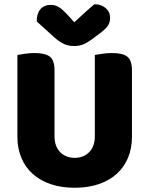

<svg xmlns="http://www.w3.org/2000/svg" viewBox="-20 -867 704 905"><path d="M332 18Q269 18 219 1Q169 -16 134 -47.5Q99 -79 80.5 -123.5Q62 -168 62 -222V-608Q74 -610 97 -613.5Q120 -617 143 -617Q193 -617 215 -600Q237 -583 237 -534V-225Q237 -177 263.5 -150Q290 -123 332 -123Q374 -123 400.5 -150Q427 -177 427 -225V-608Q439 -610 462 -613.5Q485 -617 508 -617Q558 -617 580 -600Q602 -583 602 -534V-222Q602 -168 583.5 -123.5Q565 -79 530 -47.5Q495 -16 445 1Q395 18 332 18ZM330 -762Q355 -785 379 -807Q403 -829 425 -847Q457 -847 478 -829Q499 -811 499 -783Q499 -762 489 -746.5Q479 -731 451 -710L423 -689Q394 -667 374 -658.5Q354 -650 330 -650Q300 -650 278 -661.5Q256 -673 236 -691L153 -766Q153 -803 170.5 -823.5Q188 -844 220 -844Q240 -844 257.5 -833.5Q275 -823 303 -792Z"/></svg>

Font: Baloo Paaji 2 ExtraBold
Style: Regular
Weight: 800
Designer: Shuchita Grover, Noopur Datye and Ek Type
Foundry: Ek Type
Version: Version 1.640;hotconv 1.0.111;makeotfexe 2.5.65597; ttfautoh